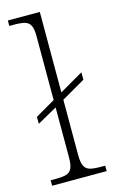

<svg xmlns="http://www.w3.org/2000/svg" viewBox="-118 -806 506 853"><g transform="rotate(-15 135.0 -380.0)"><path d="M11 0V-25H34Q65 -25 82.5 -30Q100 -35 108 -51.5Q116 -68 116 -101V-332L25 -281V-313L116 -366V-661Q116 -693 108 -709Q100 -725 82 -730Q64 -735 34 -735H11V-760H158V-390L267 -453V-419L158 -356V-101Q158 -68 166 -51.5Q174 -35 192 -30Q210 -25 240 -25H262V0Z"/></g></svg>

Font: Noto Serif Gujarati ExtraLight
Style: Regular
Weight: 250
Version: Version 2.102